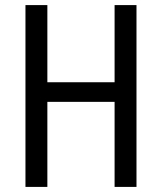

<svg xmlns="http://www.w3.org/2000/svg" viewBox="-20 -734 635 754"><path d="M516 0V-714H430V-411H166V-714H80V0H166V-334H430V0Z"/></svg>

Font: Noto Sans Lao Condensed
Style: Regular
Weight: 400
Width: 3
Designer: Monotype Design Team
Foundry: Monotype Imaging Inc.
Version: Version 2.004